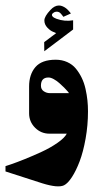

<svg xmlns="http://www.w3.org/2000/svg" viewBox="-63 -479 372 688"><path d="M199 -373.3V-406.3Q168.7 -401 139.3 -411.7Q129.3 -415.3 125.2 -420.3Q121 -425.3 125.3 -430.7Q130.3 -435.7 137 -436.8Q143.7 -438 149.7 -434.7Q152.3 -433.3 155.8 -429.3Q159.3 -425.3 161.7 -422L164 -418.7L191 -430.7Q190.3 -431.7 188.8 -433.7Q187.3 -435.7 182.8 -440.7Q178.3 -445.7 173.7 -449.3Q169 -453 162 -456.2Q155 -459.3 148.3 -459.3Q132.3 -459.3 117.7 -443.3Q96 -420.3 96 -405.7Q96 -391.3 106.7 -380Q117.3 -368.7 128 -364.7L138.3 -360.3L95.3 -328L95.7 -295.3ZM110.7 -201.3Q119 -201.3 129.5 -195.5Q140 -189.7 149.3 -181.5Q158.7 -173.3 166.8 -165.2Q175 -157 179.7 -151.3L184.3 -145.3H115Q104 -145.3 93.8 -152Q83.7 -158.7 83.7 -172Q83.7 -201.3 110.7 -201.3ZM166.3 185Q180 178.3 194.8 155.5Q209.7 132.7 222.5 98.8Q235.3 65 243.8 17.3Q252.3 -30.3 252.3 -80Q252.3 -100 250.3 -119.3Q248.3 -138.7 243.5 -160.3Q238.7 -182 229.8 -200.2Q221 -218.3 208.8 -233.2Q196.7 -248 178 -256.5Q159.3 -265 136.7 -265Q86.7 -265 64 -238.7Q41.3 -212.3 41.3 -169.3V-73Q41.3 -42.7 62.7 -21.3Q84 0 114.3 0H176.3Q168.3 15.3 142.8 33Q117.3 50.7 86.7 64.8Q56 79 26.2 91Q-3.7 103 -23.3 109.7L-43.3 116.3V135.3Q-43 135.3 89 178Q145 195.3 166.3 185Z"/></svg>

Font: Jomhuria
Style: Regular
Weight: 400
Designer: Arabic design by Kourosh Beigpour, Latin design by Eben Sorkin, engineering by Lasse Fister and Khaled Hosney
Version: Version 1.0010